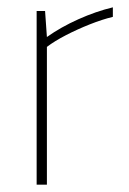

<svg xmlns="http://www.w3.org/2000/svg" viewBox="-20 -504 353 524"><path d="M80 0V-474H103L108 -403Q146 -430 194 -451.5Q242 -473 288 -484V-458Q259 -451 225 -437.5Q191 -424 160 -408Q129 -392 108 -376V0Z"/></svg>

Font: Kanit Thin
Style: Regular
Weight: 250
Designer: Katatrad Team
Foundry: CadsonDemak
Version: Version 2.000; ttfautohint (v1.8.3)